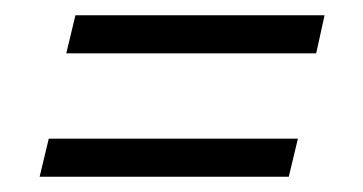

<svg xmlns="http://www.w3.org/2000/svg" viewBox="-20 -379 476 252"><path d="M67 -309 79 -359H406L395 -309ZM32 -147 44 -197H371L359 -147Z"/></svg>

Font: Saira UltraCondensed
Style: Italic
Weight: 400
Width: 1
Italic angle: -12°
Designer: Hector Gatti with collaboration of the Omnibus-Type team
Foundry: Omnibus-Type
Version: Version 1.101